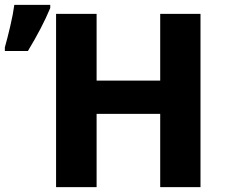

<svg xmlns="http://www.w3.org/2000/svg" viewBox="-22 -771 931 791"><path d="M804 0H638V-302H376V0H209V-714H376V-439H638V-714H804ZM-2 -561H93Q122 -609 145 -653Q168 -697 185 -738V-751H37Q32 -713 20 -662Q8 -611 -2 -576Z"/></svg>

Font: Noto Sans UI Extra
Style: Regular
Weight: 800
Designer: Monotype Design Team
Foundry: Monotype Imaging Inc.
Version: Version 1.901